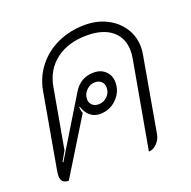

<svg xmlns="http://www.w3.org/2000/svg" viewBox="-111 -702 815 820"><g transform="rotate(-20 297.0 -292.0)"><path d="M31 -26Q31 -31 33 -45L94 -390Q105 -450 141.5 -496Q178 -542 234 -567.5Q290 -593 358 -593Q413 -593 457 -570.5Q501 -548 526 -509Q551 -470 551 -422Q551 -407 548 -390L488 -49Q484 -26 467 -8.5Q450 9 430 9L501 -389Q504 -407 504 -422Q504 -481 463.5 -514.5Q423 -548 350 -548Q265 -548 209.5 -506Q154 -464 141 -389L93 -119L68 -75L71 -73L231 -336Q263 -389 324 -389Q356 -389 376.5 -369Q397 -349 397 -318Q397 -275 365.5 -244Q334 -213 290 -213Q264 -213 245.5 -228.5Q227 -244 218 -272L215 -271Q216 -254 221 -243L66 9Q31 9 31 -26ZM354 -310Q354 -327 343 -337.5Q332 -348 314 -348Q292 -348 275 -331Q258 -314 258 -292Q258 -275 269 -264.5Q280 -254 298 -254Q321 -254 337.5 -270.5Q354 -287 354 -310Z"/></g></svg>

Font: K2D Thin
Style: Italic
Weight: 100
Italic angle: -10°
Designer: Katatrad Aksorn Co.,Ltd.
Foundry: Cadson Demak Co.,Ltd.
Version: Version 1.000; ttfautohint (v1.6)